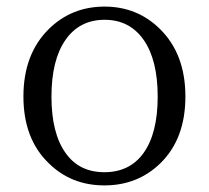

<svg xmlns="http://www.w3.org/2000/svg" viewBox="-20 -548 634 582"><path d="M128 -53Q51 -127 51 -255.5Q51 -384 128 -460Q197 -528 297 -528Q396 -528 465 -460Q542 -384 542 -255.5Q542 -127 466 -53Q397 14 296.5 14Q196 14 128 -53ZM179 -84Q220 -26 296.5 -26Q373 -26 415 -84Q458 -144 458 -255Q458 -366 415.5 -427Q373 -488 297 -488Q221 -488 178.5 -427Q136 -366 136 -255Q136 -144 179 -84Z"/></svg>

Font: Cactus Classical Serif
Style: Regular
Weight: 400
Designer: Henry Chan (via Glyphwiki)、田海東、宇文滿月
Foundry: Moonlit Owen
Version: Version 1.000